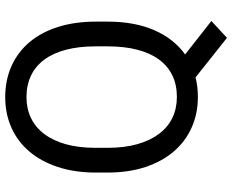

<svg xmlns="http://www.w3.org/2000/svg" viewBox="-96 -664 881 728"><g transform="rotate(-90 344.0 -300.5)"><path d="M625.5 -332.5Q625.5 -229.5 592.8 -155Q560.1 -80.6 501 -38.6L627.9 61L564 120.1L414.1 1Q378.9 9.8 339.8 9.8Q276.9 9.8 224.1 -13.7Q171.4 -37.1 133.3 -81.5Q95.2 -126 74.2 -189.2Q53.2 -252.4 53.2 -332.5V-377.4Q53.2 -457 74.2 -520.8Q95.2 -584.5 132.8 -628.9Q170.4 -673.3 223.1 -697Q275.9 -720.7 338.9 -720.7Q403.8 -720.7 456.8 -697Q509.8 -673.3 547.4 -628.9Q585 -584.5 605.2 -520.8Q625.5 -457 625.5 -377.4ZM531.7 -378.4Q531.7 -441.9 518.8 -490.7Q505.9 -539.6 481.2 -572.8Q456.5 -606 420.7 -623Q384.8 -640.1 338.9 -640.1Q295.4 -640.1 260 -623Q224.6 -606 199.5 -572.8Q174.3 -539.6 160.6 -490.7Q147 -441.9 147 -378.4V-332.5Q147 -268.6 160.9 -219.7Q174.8 -170.9 200 -137.5Q225.1 -104 260.7 -86.9Q296.4 -69.8 339.8 -69.8Q385.7 -69.8 421.4 -86.9Q457 -104 481.7 -137.5Q506.3 -170.9 519 -219.7Q531.7 -268.6 531.7 -332.5Z"/></g></svg>

Font: Nahid FD
Style: FD
Weight: 400
Foundry: DejaVu fonts team - Redesigned by Saber Rastikerdar
Version: Version 0.3.0